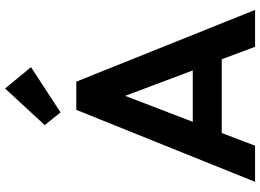

<svg xmlns="http://www.w3.org/2000/svg" viewBox="-154 -869 1023 755"><g transform="rotate(-90 357.5 -491.5)"><path d="M20 0H162L212 -131H502L551 0H696L414 -703H303ZM243 -827 293 -765 471 -881 387 -983ZM256 -245 358 -511 458 -245Z"/></g></svg>

Font: MV Cash SemiBold
Style: Regular
Weight: 600
Designer: Rodrigo Fuenzalida
Foundry: fragTYPE
Version: Version 1.100;Glyphs 3.1.2 (3151)